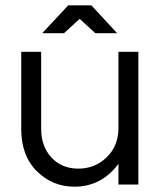

<svg xmlns="http://www.w3.org/2000/svg" viewBox="-20 -695 606 723"><path d="M501 0H426V-78Q362 8 260 8Q178 8 119 -50Q60 -108 60 -209V-500H135V-211Q135 -143 174 -101.5Q213 -60 275 -60Q338 -60 382 -103Q426 -146 426 -212V-500H501ZM421 -570H339L280 -624L221 -570H139L237 -675H324Z"/></svg>

Font: Questrial
Style: Regular
Weight: 400
Designer: Joe Prince
Foundry: Joe Prince
Version: Version 1.002